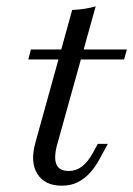

<svg xmlns="http://www.w3.org/2000/svg" viewBox="-20 -569 417 600"><path d="M173.4 11.3Q119.4 11.3 96.4 -26.2Q73.4 -63.7 91.1 -125L205.6 -537.9Q225 -538.7 244 -541.5Q262.9 -544.4 279 -549.2L158.1 -115.3Q147.6 -75 156.5 -54.8Q165.3 -34.7 195.2 -34.7Q217.7 -34.7 236.3 -48.8Q254.8 -62.9 270.2 -91.1L285.5 -119.4H316.9L291.1 -71.8Q278.2 -47.6 261.3 -29Q244.4 -10.5 223 0.4Q201.6 11.3 173.4 11.3ZM68.5 -383.1 76.6 -414.5H376.6L367.7 -383.1Z"/></svg>

Font: Playfair 5pt SemiExpanded Light 12pt
Style: Italic
Weight: 300
Italic angle: -15.6°
Version: Version 2.000;gftools[0.9.28]